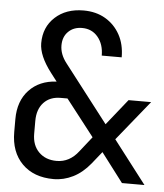

<svg xmlns="http://www.w3.org/2000/svg" viewBox="-53 -787 720 843"><g transform="rotate(5 307.0 -365.5)"><path d="M214.4 8.8Q126.5 8.8 75.4 -42.7Q24.4 -94.2 24.4 -182.1V-238.8Q24.4 -318.8 69.6 -366.9Q114.7 -415 190.4 -418.9L162.6 -455.1Q108.4 -525.9 108.4 -581.1Q108.4 -651.9 156.5 -696Q204.6 -740.2 281.7 -740.2Q336.4 -740.2 377.7 -716.1Q418.9 -691.9 442.4 -649.4Q465.8 -606.9 465.8 -549.8H377.9Q377.9 -599.6 351.6 -631.3Q325.2 -663.1 281.7 -663.1Q244.6 -663.1 221.2 -640.1Q197.8 -617.2 197.8 -579.1Q197.8 -540 226.6 -502.9L420.9 -251L512.2 -365.2H611.8L469.2 -189L614.3 0H515.1L418 -127.9L375 -74.2Q340.8 -32.2 299.6 -11.7Q258.3 8.8 214.4 8.8ZM220.7 -71.8Q277.8 -71.8 316.9 -123L369.1 -189L244.6 -349.1H214.4Q167.5 -349.1 139.9 -319.6Q112.3 -290 112.3 -238.8V-182.1Q112.3 -131.3 142.1 -101.6Q171.9 -71.8 220.7 -71.8Z"/></g></svg>

Font: UDEV Gothic 35
Style: Regular
Weight: 400
Version: v2.1.0; ttfautohint (v1.8.4.7-5d5b-dirty) -l 6 -r 45 -G 200 